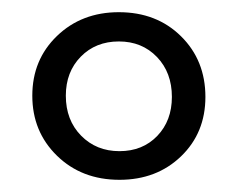

<svg xmlns="http://www.w3.org/2000/svg" viewBox="-20 -683 389 315"><path d="M33 -526Q33 -585 73.5 -624Q114 -663 175 -663Q237 -663 277 -623.5Q317 -584 317 -524Q317 -465 277 -426.5Q237 -388 176 -388Q114 -388 73.5 -427.5Q33 -467 33 -526ZM176 -435Q214 -435 238 -460Q262 -485 262 -524Q262 -564 237.5 -589.5Q213 -615 175 -615Q137 -615 112.5 -590Q88 -565 88 -526Q88 -486 113 -460.5Q138 -435 176 -435Z"/></svg>

Font: QiushuiShotai Bright
Style: Regular
Weight: 400
Designer: Christian Thalmann (Catharsis Fonts)
Version: Version 1.250;